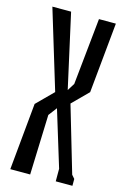

<svg xmlns="http://www.w3.org/2000/svg" viewBox="-111 -761 522 812"><g transform="rotate(15 149.5 -355.0)"><path d="M48 -293 119 -364 14 -710H96L168 -386L188 -418L218 -710H292L262 -402L194 -334L279 -45L292 -30V0H219V-55L144 -300L116 -263L107 0H20Z"/></g></svg>

Font: Bahianita
Style: Regular
Weight: 400
Designer: Pablo Cosgaya & Dani Raskovsky
Foundry: Pablo Cosgaya & Dani Raskovsky
Version: Version 1.008